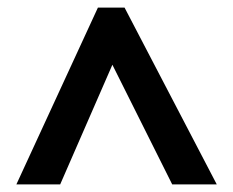

<svg xmlns="http://www.w3.org/2000/svg" viewBox="-20 -738 612 504"><path d="M23 -254 237 -718H307L549 -254H432L275 -568L138 -254Z"/></svg>

Font: Noto Sans Myanmar
Style: Regular
Weight: 400
Designer: Monotype Design Team
Foundry: Monotype Imaging Inc.
Version: Version 2.107